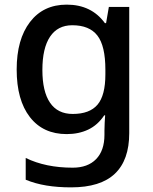

<svg xmlns="http://www.w3.org/2000/svg" viewBox="-20 -569 661 829"><path d="M268 -549Q375 -549 433 -469H438L450 -539H538V6Q538 122 476 181Q414 240 287 240Q229 240 180.5 232Q132 224 91 207V113Q177 155 294 155Q359 155 395 118Q431 81 431 13V-5Q431 -18 432 -39Q433 -60 434 -71H430Q402 -29 361 -9.5Q320 10 268 10Q166 10 109 -63.5Q52 -137 52 -269Q52 -399 109.5 -474Q167 -549 268 -549ZM292 -460Q229 -460 196 -410.5Q163 -361 163 -267Q163 -174 196 -125.5Q229 -77 294 -77Q367 -77 401 -117Q435 -157 435 -248V-268Q435 -371 400.5 -415.5Q366 -460 292 -460Z"/></svg>

Font: Noto Kufi Arabic Medium
Style: Regular
Weight: 500
Designer: Monotype Design Team, David Williams, Khaled Hosny
Foundry: Google LLC
Version: Version 2.109; ttfautohint (v1.8.4.7-5d5b)